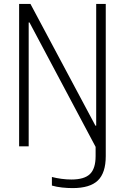

<svg xmlns="http://www.w3.org/2000/svg" viewBox="-20 -750 640 984"><path d="M352 214Q326 214 298 211Q270 208 246 201V157Q269 163 295 166.5Q321 170 346 170Q412 170 441 142Q470 114 470 50V-36L484 29L131 -635H127V0H78V-730H136L469 -106H473V-730H522V50Q522 136 481.5 175Q441 214 352 214Z"/></svg>

Font: M PLUS Code Latin Expanded Light
Style: Regular
Weight: 300
Width: 7
Designer: Coji Morishita
Foundry: UNDERFOREST DESIGN
Version: Version 1.002; ttfautohint (v1.8.3)